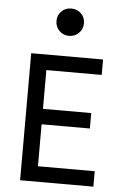

<svg xmlns="http://www.w3.org/2000/svg" viewBox="-63 -1032 727 1078"><g transform="rotate(5 300.0 -493.0)"><path d="M92 0V-716H497V-629H185V-87H505V0ZM146 -323.5V-410.5H457V-323.5ZM294.5 -831.5Q261.5 -831.5 239.5 -854.2Q217.5 -877 217.5 -909Q217.5 -941.5 239.5 -963.5Q261.5 -985.5 294.5 -985.5Q328 -985.5 350.2 -963.5Q372.5 -941.5 372.5 -909Q372.5 -877 350.2 -854.2Q328 -831.5 294.5 -831.5Z"/></g></svg>

Font: Google Sans Code
Style: Regular
Weight: 400
Monospace: yes
Designer: Google Sans Code Authors
Foundry: Google LLC
Version: Version 6.000